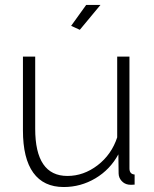

<svg xmlns="http://www.w3.org/2000/svg" viewBox="-20 -750 627 780"><path d="M304.2 -628.9 269 -645 330.1 -730H388.2ZM73.2 -220.2V-520H123V-227.1Q123 -35.2 253.9 -35.2Q319.8 -35.2 376.5 -78.6Q433.1 -122.1 456.1 -191.9V-520H505.9V-65.9Q505.9 -42.5 526.9 -41V0Q509.8 1.5 502 0Q485.4 -2.4 473.9 -15.1Q462.4 -27.8 461.9 -44.9L460.9 -123Q427.2 -61 367.7 -25.6Q308.1 9.8 238.8 9.8Q157.2 9.8 115.2 -48.3Q73.2 -106.4 73.2 -220.2Z"/></svg>

Font: Rawline Light
Style: Regular
Weight: 300
Designer: Matt McInerney, Pablo Impallari, Rodrigo Fuenzalida
Foundry: Matt McInerney, Pablo Impallari, Rodrigo Fuenzalida
Version: Version 4.020;PS 004.020;hotconv 1.0.88;makeotf.lib2.5.64775